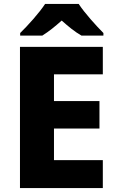

<svg xmlns="http://www.w3.org/2000/svg" viewBox="-20 -951 590 971"><path d="M378 -931H208C178 -885 120 -821 82 -784V-771H194C229 -793 257 -816 292 -847C327 -816 357 -791 392 -771H503V-784C468 -819 408 -885 378 -931ZM500 0V-141H253V-301H483V-440H253V-575H500V-714H81V0Z"/></svg>

Font: Noto Sans Lao UI ExtBd
Style: Regular
Weight: 800
Designer: Monotype Design Team
Foundry: Monotype Imaging Inc.
Version: Version 2.000